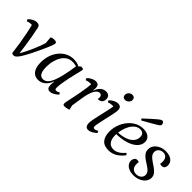

<svg xmlns="http://www.w3.org/2000/svg" viewBox="75 -1474 2271 2271"><g transform="rotate(45 1210.0 -338.5)"><path d="M180 12Q173 12 165.5 10Q158 8 151 4Q143 -66 131.5 -139Q120 -212 105.5 -283.5Q91 -355 73 -421L100 -392Q91 -398 67 -398Q38 -398 6 -385L-5 -409Q19 -434 48 -448Q77 -462 99 -462Q128 -462 139.5 -450Q151 -438 155 -413Q168 -352 178.5 -290Q189 -228 198.5 -165.5Q208 -103 215 -40L204 -39Q227 -79 248.5 -121Q270 -163 289 -206.5Q308 -250 324.5 -293.5Q341 -337 353 -379L350 -332L340 -449Q352 -457 365.5 -459.5Q379 -462 391 -462Q411 -462 421.5 -456.5Q432 -451 432 -433Q432 -427 425 -407.5Q418 -388 405.5 -358.5Q393 -329 377 -293.5Q361 -258 342 -219Q308 -147 283 -102Q258 -57 240 -32Q222 -7 208 2.5Q194 12 180 12Z M589 12Q531 12 498.5 -31.5Q466 -75 466 -157Q466 -222 485 -277.5Q504 -333 538.5 -374.5Q573 -416 619 -439Q665 -462 719 -462Q760 -462 791.5 -450.5Q823 -439 850 -414L847 -386Q835 -397 808 -413Q781 -429 726 -429Q687 -429 654.5 -409.5Q622 -390 599 -354Q576 -318 563 -270Q550 -222 550 -165Q550 -124 558 -94.5Q566 -65 583 -50Q600 -35 626 -35Q656 -35 681 -57Q706 -79 726.5 -126Q747 -173 764 -247Q781 -321 796 -424L841 -462Q858 -462 869 -458.5Q880 -455 880 -443Q880 -439 873 -411Q866 -383 856 -341Q846 -299 835.5 -250.5Q825 -202 818 -156.5Q811 -111 811 -76Q811 -62 816 -55.5Q821 -49 833 -49Q844 -49 855.5 -53.5Q867 -58 880 -66L892 -43Q867 -18 838.5 -3Q810 12 787 12Q762 12 749.5 -4Q737 -20 737 -51Q736 -63 737.5 -78Q739 -93 742 -109H738Q716 -51 677 -19.5Q638 12 589 12Z M1031 12Q1018 12 1012.5 6Q1007 0 1007 -12Q1007 -26 1014 -60Q1021 -94 1031 -140.5Q1041 -187 1050.5 -238.5Q1060 -290 1066.5 -339Q1073 -388 1071 -426L1087 -392Q1086 -394 1076 -396Q1066 -398 1055 -398Q1041 -398 1025 -395Q1009 -392 992 -384L980 -408Q1005 -434 1034.5 -448Q1064 -462 1086 -462Q1115 -462 1128.5 -447Q1142 -432 1142 -403Q1142 -394 1141.5 -384Q1141 -374 1139 -362H1143Q1159 -409 1189 -435.5Q1219 -462 1259 -462Q1290 -462 1307 -445Q1324 -428 1324 -397Q1324 -364 1304.5 -345.5Q1285 -327 1250 -328Q1252 -335 1252.5 -341Q1253 -347 1253 -353Q1253 -373 1244 -385Q1235 -397 1216 -397Q1181 -397 1153.5 -346.5Q1126 -296 1112 -205L1086 -38L1083 -90L1103 -3Q1090 4 1070.5 8Q1051 12 1031 12Z M1427 12Q1402 12 1389 -5Q1376 -22 1376 -54Q1376 -76 1382.5 -112Q1389 -148 1399 -191Q1409 -234 1419 -277.5Q1429 -321 1436.5 -358.5Q1444 -396 1445 -420L1458 -392Q1454 -395 1445.5 -396.5Q1437 -398 1426 -398Q1412 -398 1396 -395Q1380 -392 1363 -384L1351 -408Q1376 -434 1405.5 -448Q1435 -462 1457 -462Q1487 -462 1500.5 -447Q1514 -432 1514 -403Q1514 -384 1507.5 -350.5Q1501 -317 1492 -277Q1483 -237 1474 -197Q1465 -157 1458.5 -124.5Q1452 -92 1452 -74Q1452 -49 1473 -49Q1484 -49 1495.5 -53.5Q1507 -58 1520 -66L1533 -43Q1516 -26 1497 -13.5Q1478 -1 1460 5.5Q1442 12 1427 12ZM1487 -548Q1465 -548 1453.5 -560Q1442 -572 1442 -591Q1442 -610 1451.5 -624Q1461 -638 1475.5 -646Q1490 -654 1503 -654Q1526 -654 1538 -642.5Q1550 -631 1550 -611Q1550 -592 1540 -578Q1530 -564 1515.5 -556Q1501 -548 1487 -548Z M1767 12Q1691 12 1655 -32Q1619 -76 1619 -155Q1619 -212 1638.5 -267Q1658 -322 1693.5 -366Q1729 -410 1777 -436Q1825 -462 1881 -462Q1940 -462 1973 -435.5Q2006 -409 2006 -365Q2006 -315 1967 -275Q1928 -235 1854 -212Q1780 -189 1674 -189L1676 -216Q1724 -216 1768 -224.5Q1812 -233 1847.5 -251.5Q1883 -270 1903.5 -299Q1924 -328 1924 -368Q1924 -398 1907 -414.5Q1890 -431 1861 -431Q1823 -431 1792.5 -407.5Q1762 -384 1741 -345.5Q1720 -307 1709 -260.5Q1698 -214 1698 -169Q1698 -108 1724.5 -72.5Q1751 -37 1800 -37Q1838 -37 1872.5 -57.5Q1907 -78 1941 -119L1960 -97Q1919 -43 1871.5 -15.5Q1824 12 1767 12ZM1796 -514Q1791 -514 1786 -519Q1781 -524 1781 -534Q1842 -590 1877 -621.5Q1912 -653 1930 -667Q1948 -681 1956 -685Q1964 -689 1971 -689Q1979 -689 1986 -683.5Q1993 -678 1997.5 -669.5Q2002 -661 2002 -651Q2002 -644 1998 -637Q1994 -630 1975.5 -617.5Q1957 -605 1914.5 -581Q1872 -557 1796 -514Z M2185 12Q2144 12 2111.5 -1Q2079 -14 2061 -37Q2043 -60 2043 -90Q2043 -113 2055.5 -131.5Q2068 -150 2094 -150Q2101 -150 2107.5 -148.5Q2114 -147 2121 -143Q2120 -135 2119 -126.5Q2118 -118 2118 -109Q2118 -66 2139.5 -43Q2161 -20 2200 -20Q2238 -20 2262 -41Q2286 -62 2286 -94Q2286 -123 2266.5 -144Q2247 -165 2218 -183Q2189 -201 2160 -221Q2131 -241 2111 -266.5Q2091 -292 2091 -328Q2091 -367 2113.5 -397Q2136 -427 2174 -444.5Q2212 -462 2259 -462Q2294 -462 2324.5 -451Q2355 -440 2374 -417Q2393 -394 2393 -357Q2393 -332 2380.5 -317.5Q2368 -303 2345 -303Q2338 -303 2330.5 -303.5Q2323 -304 2314 -308Q2316 -316 2317 -325Q2318 -334 2318 -342Q2318 -385 2299 -407.5Q2280 -430 2245 -430Q2211 -430 2188 -409.5Q2165 -389 2165 -357Q2165 -328 2184.5 -305.5Q2204 -283 2233 -263.5Q2262 -244 2291.5 -223.5Q2321 -203 2340.5 -178Q2360 -153 2360 -119Q2360 -82 2336.5 -52.5Q2313 -23 2273.5 -5.5Q2234 12 2185 12Z"/></g></svg>

Font: Petrona
Style: Italic
Weight: 400
Italic angle: -9°
Designer: Ringo R. Seeber
Foundry: Ringo R. Seeber
Version: Version 2.001; ttfautohint (v1.8.3)